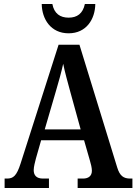

<svg xmlns="http://www.w3.org/2000/svg" viewBox="-20 -937 680 957"><path d="M322 -771C411 -771 454 -842 455 -917H403C393 -869 364 -849 322 -849C280 -849 250 -869 241 -917H188C189 -842 233 -771 322 -771ZM3 0H224V-47H194C162 -47 148 -63 148 -89C148 -106 155 -131 159 -147L185 -238H399L428 -137C433 -121 438 -100 438 -86C438 -60 421 -47 394 -47H367V0H640V-47H629C596 -47 577 -60 564 -103L376 -714H272L83 -123C63 -60 46 -47 15 -47H3ZM203 -292 259 -484C273 -531 286 -578 295 -619C303 -578 317 -529 331 -477L382 -292Z"/></svg>

Font: Noto Serif Armenian Condensed SemiBold
Style: Regular
Weight: 600
Width: 3
Designer: Monotype Design Team
Foundry: Monotype Imaging Inc.
Version: Version 2.008